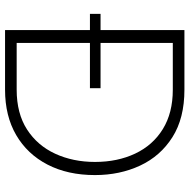

<svg xmlns="http://www.w3.org/2000/svg" viewBox="-15 -735 750 760"><g transform="rotate(90 360.0 -355.0)"><path d="M35 -336V-378H329V-336ZM99 0V-710H335Q448 -710 523 -662.5Q598 -615 635.5 -534.5Q673 -454 673 -356Q673 -248 631.5 -168Q590 -88 514.5 -44Q439 0 335 0ZM621 -356Q621 -445 588 -515Q555 -585 491 -624.5Q427 -664 335 -664H150V-46H335Q429 -46 492.5 -87Q556 -128 588.5 -198.5Q621 -269 621 -356Z"/></g></svg>

Font: Raleway Thin Light
Style: Regular
Weight: 300
Version: Version 4.026